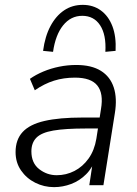

<svg xmlns="http://www.w3.org/2000/svg" viewBox="-20 -761 562 789"><path d="M202 8Q161 8 125 -10Q89 -28 66.5 -60.5Q44 -93 44 -136Q44 -187 73 -218.5Q102 -250 163 -264Q224 -278 319 -278H400L393 -233H333Q248 -233 199 -224.5Q150 -216 129.5 -195Q109 -174 109 -139Q109 -91 141 -66Q173 -41 213 -41Q252 -41 286 -58.5Q320 -76 344 -109.5Q368 -143 376 -191L395 -313Q406 -377 380 -409.5Q354 -442 288 -442Q242 -442 202 -429.5Q162 -417 123 -390L103 -437Q127 -454 158 -467Q189 -480 223.5 -487Q258 -494 293 -494Q356 -494 394.5 -470Q433 -446 447.5 -401.5Q462 -357 452 -296L405 0H347L364 -113H374Q361 -72 334 -45Q307 -18 272.5 -5Q238 8 202 8ZM198 -548 157 -552Q165 -612 187.5 -654Q210 -696 243.5 -718.5Q277 -741 320 -741Q363 -741 394.5 -718Q426 -695 442 -653Q458 -611 455 -552L413 -548Q417 -618 391.5 -657Q366 -696 318 -696Q271 -696 239.5 -657Q208 -618 198 -548Z"/></svg>

Font: Nunito Sans 12pt ExtraLight 12pt Light
Style: Italic
Weight: 300
Italic angle: -9°
Version: Version 3.101;gftools[0.9.27]